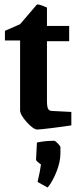

<svg xmlns="http://www.w3.org/2000/svg" viewBox="-20 -569 349 858"><path d="M147 9.8Q129.4 9.8 99.6 -23.2Q69.8 -56.2 69.8 -76.2V-388.2H2V-431.2L69.8 -460.9L145 -548.8Q148.4 -550.3 159.7 -546.9Q170.9 -543.5 180.7 -539.1L189.9 -535.2V-453.1H289.1V-384.8H189.9V-119.1Q189.9 -92.3 194.8 -82.8Q199.7 -73.2 212.9 -73.2L298.8 -68.8V-8.8Q261.7 -2.9 210.2 3.4Q158.7 9.8 147 9.8ZM192.9 269 147.9 244.1Q158.7 198.7 163.1 166Q141.1 150.4 141.1 145L145 67.9Q181.6 60.1 222.2 60.1Q226.6 60.1 238.3 72Q250 84 250 88.9V117.2Q250 153.3 232.7 197.8Q215.3 242.2 192.9 269Z"/></svg>

Font: Grenze SemiBold
Style: Regular
Weight: 600
Designer: Renata Polastri
Foundry: Omnibus-Type
Version: Version 1.002;PS 001.002;hotconv 1.0.88;makeotf.lib2.5.64775